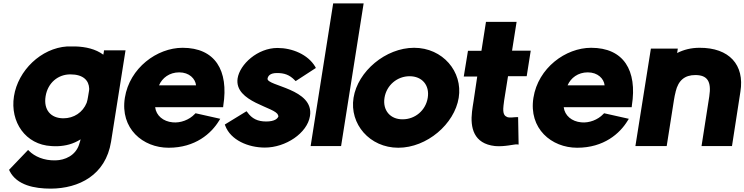

<svg xmlns="http://www.w3.org/2000/svg" viewBox="-20 -868 4424 1141"><path d="M63 -296C39 -143 132 -8 285 0C296 1 309 1 320 1C370 -1 415 -12 459 -40C457 -31 454 -21 451 -13V-12C430 57 365 84 310 85C240 87 185 61 153 29L147 23L34 141L37 148C80 233 185 253 282 253C449 252 608 173 640 -26L726 -569H598L597 -559C597 -557 595 -551 594 -543C548 -577 489 -590 429 -592H380H379C224 -582 87 -449 63 -296ZM251 -296C264 -376 325 -426 398 -426C476 -426 508 -389 510 -342C510 -338 510 -333 509 -328L503 -292C501 -279 499 -270 495 -257C472 -200 419 -165 357 -165C281 -165 238 -216 251 -296Z M722 -287C693 -104 829 10 982 10C1141 10 1236 -75 1282 -151L1289 -162L1142 -195L1137 -190C1105 -156 1053 -136 1006 -141C950 -146 908 -181 902 -231H1306L1307 -241C1340 -450 1258 -584 1065 -584C913 -584 750 -464 722 -287ZM925 -361C944 -405 987 -438 1045 -438C1105 -438 1141 -400 1145 -361Z M1316 -128 1319 -120C1351 -36 1454 9 1554 9C1678 9 1806 -77 1822 -178C1849 -342 1563 -356 1570 -401C1573 -417 1585 -434 1626 -434C1669 -434 1700 -424 1732 -391L1737 -386L1857 -464L1853 -472C1810 -544 1717 -583 1629 -583C1511 -583 1405 -486 1392 -402C1371 -260 1621 -231 1632 -184L1633 -181L1635 -179C1632 -164 1613 -146 1562 -146C1511 -146 1477 -163 1450 -201L1445 -207Z M1826 0H2007L2141 -848H1960Z M2081 -287C2056 -131 2177 10 2347 10C2517 10 2681 -131 2706 -287C2731 -442 2611 -584 2441 -584C2272 -584 2106 -444 2081 -287ZM2265 -287C2277 -362 2341 -415 2414 -415C2488 -415 2534 -362 2522 -287C2510 -212 2447 -159 2373 -159C2300 -158 2253 -212 2265 -287Z M2736 -413H2816L2794 -265C2791 -245 2787 -224 2785 -204C2774 -110 2794 -14 2922 0C2979 5 3035 -11 3051 -10L3062 -9L3059 -172H3051C3033 -172 3010 -166 2992 -173H2991L2992 -174C2977 -179 2967 -195 2972 -238V-239C2973 -249 2974 -258 2976 -271L2999 -415H3110L3134 -567H3023L3050 -738H2868L2841 -566H2761Z M3150 -287C3121 -104 3257 10 3410 10C3569 10 3664 -75 3710 -151L3717 -162L3570 -195L3565 -190C3533 -156 3481 -136 3434 -141C3378 -146 3336 -181 3330 -231H3734L3735 -241C3768 -450 3686 -584 3493 -584C3341 -584 3178 -464 3150 -287ZM3353 -361C3372 -405 3415 -438 3473 -438C3533 -438 3569 -400 3573 -361Z M3756 0H3942L3985 -273C3988 -291 3991 -308 3995 -322V-323C4011 -391 4050 -422 4112 -422C4183 -422 4209 -385 4195 -295L4149 0H4330L4380 -323C4406 -483 4313 -585 4137 -584C4087 -584 4044 -573 4004 -553L4008 -579H3848Z"/></svg>

Font: Rabbid Highway Sign IV
Style: BlkObl
Weight: 400
Foundry: Cannot Into Space Fonts
Version: Version 0.277